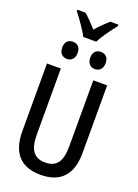

<svg xmlns="http://www.w3.org/2000/svg" viewBox="-204 -1209 938 1301"><g transform="rotate(20 265.0 -558.5)"><path d="M218 -967H311C333 -1012 381 -1076 413 -1116V-1127H355C322 -1098 298 -1075 265 -1037C234 -1071 202 -1105 175 -1127H117V-1116C151 -1073 196 -1010 218 -967ZM365 -789C397 -789 421 -810 421 -852C421 -894 397 -913 365 -913C334 -913 310 -894 310 -852C310 -810 334 -789 365 -789ZM164 -789C195 -789 219 -810 219 -852C219 -894 195 -913 164 -913C132 -913 108 -894 108 -852C108 -810 132 -789 164 -789ZM264 10C412 10 482 -75 482 -225V-714H382V-237C382 -131 348 -79 265 -79C185 -79 148 -129 148 -236V-714H48V-227C48 -72 119 10 264 10Z"/></g></svg>

Font: Noto Sans Mono Condensed Medium
Style: Regular
Weight: 500
Width: 3
Designer: Monotype Design Team
Foundry: Monotype Imaging Inc.
Version: Version 2.014